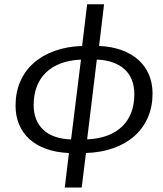

<svg xmlns="http://www.w3.org/2000/svg" viewBox="-20 -695 745 880"><path d="M457 -675.3 434.1 -484.4Q491.7 -481.9 537.4 -465.3Q583 -448.7 614.5 -420.4Q646 -392.1 662.6 -353Q679.2 -314 679.2 -266.6Q679.2 -206.1 657.7 -156.7Q636.2 -107.4 596.7 -72Q557.1 -36.6 500.7 -16.4Q444.3 3.9 374 6.3L354.5 164.6H276.9L295.9 6.3Q237.8 3.9 192.1 -12.5Q146.5 -28.8 115.2 -57.1Q84 -85.4 67.6 -124.3Q51.3 -163.1 51.3 -210.9Q51.3 -271 72.5 -320.6Q93.8 -370.1 133.5 -405.5Q173.3 -440.9 229.7 -461.4Q286.1 -481.9 356.4 -484.4L379.4 -675.3ZM595.7 -263.2Q595.7 -298.3 585 -326.9Q574.2 -355.5 552.5 -376Q530.8 -396.5 498.5 -408.4Q466.3 -420.4 423.8 -421.9L379.9 -61V-56.2Q432.6 -58.6 472.9 -74Q513.2 -89.4 540.5 -116Q567.9 -142.6 581.8 -179.9Q595.7 -217.3 595.7 -263.2ZM134.3 -213.9Q134.3 -143.1 177.2 -101.3Q220.2 -59.6 305.2 -55.7L306.2 -59.6L351.1 -421.9Q298.3 -419.4 257.8 -404.1Q217.3 -388.7 189.7 -361.6Q162.1 -334.5 148.2 -297.1Q134.3 -259.8 134.3 -213.9Z"/></svg>

Font: Carlito
Style: Italic
Weight: 400
Italic angle: -7°
Designer: Lukasz Dziedzic
Foundry: tyPoland Lukasz Dziedzic
Version: Version 1.104